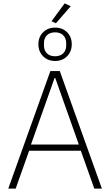

<svg xmlns="http://www.w3.org/2000/svg" viewBox="-20 -1120 654 1140"><path d="M73 0H29L279 -698H335L585 0H540L460 -225H153ZM304 -657 164 -262H448L308 -657ZM400 -1083 312 -982 286 -994 364 -1100ZM208 -857Q208 -901 236 -928.5Q264 -956 307 -956Q351 -956 378.5 -928.5Q406 -901 406 -857Q406 -814 378.5 -786Q351 -758 307 -758Q264 -758 236 -786Q208 -814 208 -857ZM373 -850V-864Q373 -893 355.5 -910.5Q338 -928 307 -928Q276 -928 258.5 -910.5Q241 -893 241 -864V-850Q241 -821 258.5 -803.5Q276 -786 307 -786Q338 -786 355.5 -803.5Q373 -821 373 -850Z"/></svg>

Font: Anuphan ExtraLight
Style: Regular
Weight: 200
Designer: Cadson Demak
Version: Version 3.001